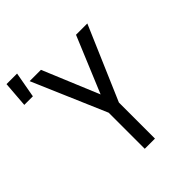

<svg xmlns="http://www.w3.org/2000/svg" viewBox="-271 -954 1092 1092"><g transform="rotate(-45 275.5 -408.0)"><path d="M259 0V-290L68 -735H159L300 -396L441 -735H532L341 -290V0ZM-49 -661 -37 -816H48L20 -661Z"/></g></svg>

Font: Iosevka Fixed Extended
Style: Regular
Weight: 400
Width: 7
Monospace: yes
Designer: Belleve Invis
Foundry: Belleve Invis
Version: Version 24.1.1; ttfautohint (v1.8.4)